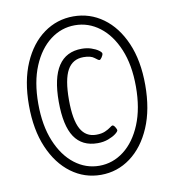

<svg xmlns="http://www.w3.org/2000/svg" viewBox="-81 -779 753 852"><g transform="rotate(-10 296.0 -353.0)"><path d="M306 4Q232 4 172.5 -40Q113 -84 78.5 -164.5Q44 -245 44 -355Q44 -465 78.5 -544.5Q113 -624 172.5 -667Q232 -710 306 -710Q380 -710 439.5 -667Q499 -624 533.5 -544.5Q568 -465 568 -355Q568 -245 533.5 -164.5Q499 -84 439.5 -40Q380 4 306 4ZM306 -37Q367 -37 417 -75.5Q467 -114 496.5 -185.5Q526 -257 526 -355Q526 -453 496.5 -523.5Q467 -594 417 -632Q367 -670 306 -670Q245 -670 195 -632Q145 -594 115.5 -523.5Q86 -453 86 -355Q86 -257 115.5 -185.5Q145 -114 195 -75.5Q245 -37 306 -37ZM316 -137Q246 -137 211.5 -188.5Q177 -240 177 -348Q177 -562 318 -562Q341 -562 360.5 -555.5Q380 -549 392.5 -540Q405 -531 405 -525Q405 -519 398.5 -509Q392 -499 387 -499Q383 -499 367.5 -511.5Q352 -524 319 -524Q270 -524 246.5 -482Q223 -440 223 -348Q223 -258 246 -216.5Q269 -175 316 -175Q340 -175 356 -182Q372 -189 381 -196Q390 -203 393 -203Q399 -203 405 -193Q411 -183 411 -179Q411 -173 398 -163Q385 -153 363.5 -145Q342 -137 316 -137Z"/></g></svg>

Font: Asap Condensed Condensed Light
Style: Italic
Weight: 300
Width: 3
Italic angle: -6°
Designer: Pablo Cosgaya
Foundry: Omnibus-Type
Version: Version 3.001; ttfautohint (v1.8.4.7-5d5b)